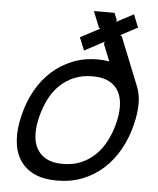

<svg xmlns="http://www.w3.org/2000/svg" viewBox="-58 -896 784 955"><g transform="rotate(5 334.5 -418.5)"><path d="M619 -299Q602 -232 570.5 -175.5Q539 -119 493.5 -77.5Q448 -36 390 -13Q332 10 262 10Q192 10 145.5 -13Q99 -36 74 -77.5Q49 -119 45.5 -175.5Q42 -232 59 -299Q75 -366 106.5 -422.5Q138 -479 183 -520Q228 -561 286 -584.5Q344 -608 414 -608Q442 -608 470 -603L436 -687L439 -699L340 -646L314 -710L412 -762L404 -766L372 -846H475L489 -812L487 -802L572 -847L598 -783L513 -738L521 -733L618 -491Q634 -452 633.5 -404Q633 -356 619 -299ZM531 -299Q543 -346 542 -387Q541 -428 525 -458Q509 -488 477 -505Q445 -522 394 -522Q343 -522 302.5 -505Q262 -488 231 -458Q200 -428 179.5 -387Q159 -346 147 -299Q135 -252 136 -211Q137 -170 153 -140Q169 -110 201 -92.5Q233 -75 284 -75Q335 -75 375.5 -92.5Q416 -110 446.5 -140Q477 -170 498 -211Q519 -252 531 -299Z"/></g></svg>

Font: TypoPRO Sinkin Sans
Style: 400 Italic
Weight: 400
Italic angle: -112°
Designer: Keith Bates
Foundry: K-Type
Version: Sinkin Sans (version 1.0)  by Keith Bates   •   © 2014   www